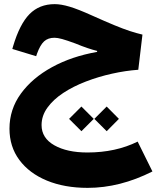

<svg xmlns="http://www.w3.org/2000/svg" viewBox="-20 -574 756 920"><path d="M432.1 -4.4 491.2 -63.5 549.8 -4.4 491.2 54.7ZM311 -4.4 370.1 -63.5 429.2 -4.4 370.1 54.7ZM242.2 -554.2Q272.5 -554.2 313.5 -542Q354.5 -529.8 421.4 -499.5Q483.4 -471.7 527.1 -453.6Q570.8 -435.5 603 -425Q635.3 -414.6 662.6 -408.2L642.6 -239.7Q581.5 -235.4 516.6 -220.9Q451.7 -206.5 391.4 -183.3Q331.1 -160.2 283.2 -128.7Q235.4 -97.2 207.3 -58.3Q179.2 -19.5 179.2 25.4Q179.2 87.4 240.2 122.1Q301.3 156.7 398.9 156.7Q534.2 156.7 639.6 104.5L710.4 247.6Q554.7 326.2 399.9 326.2Q289.1 326.2 204.6 291.3Q120.1 256.3 72.8 192.6Q25.4 128.9 25.4 42.5Q25.4 -49.8 79.8 -125Q134.3 -200.2 229.2 -252.2Q324.2 -304.2 445.3 -325.2V-330.1Q423.3 -335.4 398.2 -344Q373 -352.5 339.8 -366.2Q299.8 -380.9 277.6 -387Q255.4 -393.1 241.2 -393.1Q210 -393.1 191.2 -375.7Q172.4 -358.4 157.2 -316.4L153.3 -304.7L39.1 -339.4L42.5 -351.6Q74.2 -458.5 121.3 -506.3Q168.5 -554.2 242.2 -554.2Z"/></svg>

Font: Estedad-FD ExtraBold
Style: Regular
Weight: 800
Designer: Amin Abedi
Version: Version 7.3